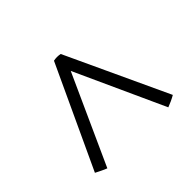

<svg xmlns="http://www.w3.org/2000/svg" viewBox="-103 -632 786 786"><g transform="rotate(45 290.5 -238.5)"><path d="M66 -258 509 -464Q515 -454 521.5 -440Q528 -426 532 -415L144 -238L532 -62Q528 -51 521 -37Q514 -23 509 -13L66 -219Q62 -239 66 -258Z"/></g></svg>

Font: Castoro
Style: Italic
Weight: 400
Italic angle: -11°
Designer: John Hudson with Paul Hanslow, assisted by Kaja Sojewska.
Foundry: Tiro Typeworks Ltd.
Version: Version 2.04